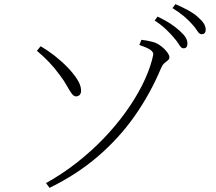

<svg xmlns="http://www.w3.org/2000/svg" viewBox="-20 -851 1040 926"><path d="M818 -670Q802 -689 780 -710Q758 -731 726 -752L740 -771Q778 -753 804 -735.5Q830 -718 847 -702Q867 -684 875.5 -670Q884 -656 884 -640Q884 -629 879 -623.5Q874 -618 865 -618Q854 -618 844.5 -634.5Q835 -651 818 -670ZM905 -736Q887 -756 865.5 -774Q844 -792 812 -812L826 -831Q863 -815 890 -800Q917 -785 933 -770Q954 -752 963 -737.5Q972 -723 972 -708Q972 -697 967 -691.5Q962 -686 952 -686Q941 -686 931.5 -702Q922 -718 905 -736ZM219 55 202 32Q281 -12 351 -67Q421 -122 480 -183.5Q539 -245 585.5 -309.5Q632 -374 664.5 -438Q697 -502 713 -561Q717 -576 719 -587Q721 -598 707.5 -609Q694 -620 652 -634L662 -659Q674 -658 687 -655.5Q700 -653 716 -649Q730 -646 744.5 -637Q759 -628 771 -616.5Q783 -605 790 -594Q797 -583 797 -575Q797 -566 789.5 -560Q782 -554 773 -546.5Q764 -539 757 -523Q705 -399 629.5 -291.5Q554 -184 452 -96.5Q350 -9 219 55ZM158 -606 176 -628Q209 -609 243 -582.5Q277 -556 305.5 -526.5Q334 -497 352 -469Q370 -441 371 -417Q372 -404 366 -395.5Q360 -387 347 -386Q336 -386 326 -399.5Q316 -413 302.5 -437.5Q289 -462 266 -492Q242 -525 215 -553Q188 -581 158 -606Z"/></svg>

Font: Noto Serif KR
Style: Regular
Weight: 200
Designer: Ryoko NISHIZUKA 西塚涼子 (kana & ideographs); Frank Grießhammer (Latin, Greek & Cyrillic); Wenlong ZHANG 张文龙 (bopomofo); San
Foundry: Adobe
Version: Version 2.001;hotconv 1.1.0;makeotfexe 2.6.0